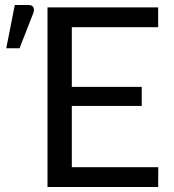

<svg xmlns="http://www.w3.org/2000/svg" viewBox="-20 -746 696 766"><path d="M611.5 -79 611 0H169.5V-716.5H611V-637.5H266.5V-399.5H545.5V-323.5H266.5V-79ZM5 -553.5 39 -726H94.5Q108 -726 113 -717.2Q118 -708.5 113 -694L58 -553.5Z"/></svg>

Font: Lato 2
Style: Regular
Weight: 400
Designer: Lukasz Dziedzic with Adam Twardoch and Botio Nikoltchev
Foundry: tyPoland Lukasz Dziedzic
Version: Version 2.015; 2015-08-06; http://www.latofonts.com/